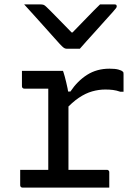

<svg xmlns="http://www.w3.org/2000/svg" viewBox="-20 -855 640 875"><path d="M344 -633Q329 -633 313.5 -633Q298 -633 283 -633Q277 -633 271 -637Q265 -641 252 -655Q244 -664 225.5 -684.5Q207 -705 183 -732Q159 -759 134.5 -786Q110 -813 90 -835Q109 -835 126.5 -835Q144 -835 162 -835Q173 -835 178.5 -833Q184 -831 191 -824Q205 -811 240 -775Q275 -739 327 -686L281 -707H334L289 -685Q341 -738 375 -773.5Q409 -809 436 -835H502Q506 -835 508 -834Q510 -833 511 -831Q512 -829 512 -826Q512 -822 508.5 -817.5Q505 -813 492 -798Q480 -785 459.5 -762Q439 -739 416.5 -714Q394 -689 374 -667Q354 -645 344 -633ZM200 -49V-95Q200 -111 200 -127Q200 -143 200 -159.5Q200 -176 200 -191Q200 -235 200 -278Q200 -321 200 -364.5Q200 -408 200 -451H185Q162 -451 137.5 -451Q113 -451 91 -451Q86 -451 83 -454Q80 -457 80 -462Q80 -480 80 -497Q80 -514 80 -532Q92 -532 106.5 -532Q121 -532 136 -532Q151 -532 167 -532Q183 -532 199.5 -532Q216 -532 233 -532Q250 -532 267 -532Q267 -532 269.5 -525Q272 -518 275 -506.5Q278 -495 281.5 -481Q285 -467 288 -452Q291 -437 292 -423Q292 -386 292 -339.5Q292 -293 292 -243Q292 -193 292 -142Q292 -91 292 -44ZM271 -438H301Q333 -486 377 -514Q421 -542 479 -542Q505 -542 519.5 -538Q534 -534 539 -529Q542 -527 542.5 -524Q543 -521 543 -517Q543 -497 543 -477Q543 -457 543 -437H528Q511 -443 495 -445Q479 -447 460 -447Q430 -447 400 -438.5Q370 -430 339.5 -409.5Q309 -389 276 -353ZM72 -81H467Q471 -81 473 -79.5Q475 -78 476.5 -76Q478 -74 478 -70Q478 -58 478 -46.5Q478 -35 478 -23.5Q478 -12 478 0H83Q78 0 75 -3Q72 -6 72 -11Q72 -23 72 -34.5Q72 -46 72 -57.5Q72 -69 72 -81Z"/></svg>

Font: RecMonoLinear Nerd Font Mono
Style: Regular
Weight: 400
Monospace: yes
Version: Version 1.085; ttfautohint (v1.8.4.7-5d5b);Nerd Fonts 3.2.1